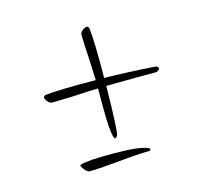

<svg xmlns="http://www.w3.org/2000/svg" viewBox="-70 -545 577 555"><g transform="rotate(-15 219.0 -268.0)"><path d="M404 -302C404 -304 402 -306 398 -308C342 -312 291 -314 244 -315C245 -389 243 -439 240 -466L235 -471C226 -471 213 -461 213 -453C213 -436 214 -413 216 -384L219 -315C144 -316 93 -314 66 -311L61 -306C62 -297 72 -285 80 -285C97 -285 121 -286 150 -287C183 -289 206 -290 219 -290V-238C219 -191 221 -160 225 -146C226 -141 228 -138 229 -138C232 -138 235 -140 237 -144C240 -151 243 -200 244 -291C317 -292 367 -292 395 -292L404 -298ZM320 -82C320 -83 319 -84 317 -85C301 -93 266 -97 211 -97C160 -97 128 -95 114 -90L112 -89C113 -81 126 -65 133 -65C153 -65 183 -67 223 -71C263 -75 293 -77 314 -77C318 -77 320 -79 320 -82Z"/></g></svg>

Font: AlexBrush
Style: Regular
Weight: 400
Designer: Robert E. Leuschke
Foundry: Robert E. Leuschke
Version: Version 1.001